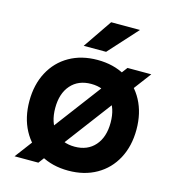

<svg xmlns="http://www.w3.org/2000/svg" viewBox="-125 -965 1000 1090"><g transform="rotate(15 375.0 -419.5)"><path d="M60.3 -306.6Q60.3 -403.4 99.6 -477.1Q138.9 -550.8 209.9 -591.3Q280.9 -631.8 374.9 -631.8Q468.9 -631.8 540 -591.3Q611.1 -550.8 650.4 -477.1Q689.7 -403.4 689.7 -306.6Q689.7 -209.7 650.4 -136Q611.1 -62.3 540.1 -21.9Q469.1 18.6 375.1 18.6Q281.1 18.6 210 -21.9Q138.9 -62.3 99.6 -136Q60.3 -209.7 60.3 -306.6ZM537.7 -306.6Q537.7 -391.8 494.2 -441.4Q450.7 -491 375.1 -491Q299.5 -491 255.9 -441.4Q212.3 -391.8 212.3 -306.6Q212.3 -221.3 255.8 -171.8Q299.3 -122.2 374.9 -122.2Q450.5 -122.2 494.1 -171.8Q537.7 -221.3 537.7 -306.6ZM689.7 -631.8 200.2 18.6H60.3L549.8 -631.8ZM393.1 -858.4H562.5L408.8 -688.7H277.2Z"/></g></svg>

Font: Martian Mono sWd Rg
Style: Regular
Weight: 400
Width: 6
Monospace: yes
Designer: Roman Shamin
Foundry: Evil Martians
Version: Version 1.000